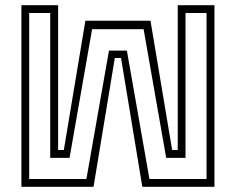

<svg xmlns="http://www.w3.org/2000/svg" viewBox="-20 -720 909 740"><path d="M62.5 -700H204V-142H226L309 -640H560L643.5 -142H665V-700H806.5V0H528.5L446.5 -496.5H422.5L340.5 0H62.5ZM92.5 -670V-30H313L400 -525H469L556 -30H776V-670H695V-111.5H620.5L533.5 -607.5H335L248 -111.5H173.5V-670Z"/></svg>

Font: Tourney Light
Style: Regular
Weight: 300
Version: Version 1.015